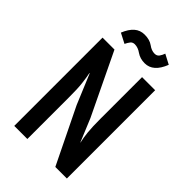

<svg xmlns="http://www.w3.org/2000/svg" viewBox="-256 -964 1058 1058"><g transform="rotate(45 273.0 -435.0)"><path d="M173 -324V0H71V-688H164L337 -328L393 -193H394Q387 -222 383 -260.5Q379 -299 379 -363V-688H481V0H391L233 -324L160 -499H158Q161 -484 163.5 -468Q166 -452 168.5 -431.5Q171 -411 172 -385Q173 -359 173 -324ZM181 -749 123 -779Q140 -821 164.5 -842.5Q189 -864 224 -864Q263 -864 288 -846Q312 -828 336 -828Q354 -828 363 -840.5Q372 -853 378 -870L435 -840Q401 -752 335 -752Q299 -752 273 -770Q248 -788 223 -788Q207 -788 198 -777Q189 -766 181 -749Z"/></g></svg>

Font: Medium
Style: Regular
Weight: 500
Designer: Fernando Haro
Foundry: deFharo
Version: Version 1.787